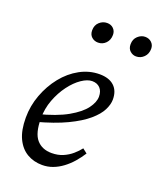

<svg xmlns="http://www.w3.org/2000/svg" viewBox="-138 -816 762 916"><g transform="rotate(20 243.0 -358.5)"><path d="M186 13Q143 13 109 -7Q75 -27 55.5 -68Q36 -109 36 -173Q36 -233 57 -289.5Q78 -346 114 -391Q150 -436 197.5 -462Q245 -488 297 -488Q345 -488 371 -464Q397 -440 397 -396Q397 -371 382.5 -342Q368 -313 332.5 -282.5Q297 -252 236.5 -223Q176 -194 83 -169L79 -207Q173 -231 227.5 -262Q282 -293 306 -325.5Q330 -358 330 -386Q330 -414 315 -429.5Q300 -445 275 -445Q251 -445 221.5 -425Q192 -405 165.5 -369.5Q139 -334 122 -289Q105 -244 105 -194Q105 -120 132.5 -88Q160 -56 209 -56Q241 -56 266.5 -67Q292 -78 311.5 -95Q331 -112 344 -129L367 -111Q351 -86 331.5 -63.5Q312 -41 288.5 -23.5Q265 -6 239.5 3.5Q214 13 186 13ZM237 -627Q218 -627 204.5 -639Q191 -651 191 -673Q191 -699 208 -714.5Q225 -730 247 -730Q267 -730 279.5 -717.5Q292 -705 292 -686Q292 -660 276 -643.5Q260 -627 237 -627ZM430 -627Q413 -627 399.5 -639Q386 -651 386 -673Q386 -699 403 -714.5Q420 -730 440 -730Q460 -730 473 -717.5Q486 -705 486 -686Q486 -660 469.5 -643.5Q453 -627 430 -627Z"/></g></svg>

Font: Source Serif 4
Style: Italic
Weight: 400
Italic angle: -12°
Designer: Frank Grießhammer
Foundry: Adobe Systems Incorporated
Version: Version 4.004;hotconv 1.0.116;makeotfexe 2.5.65601